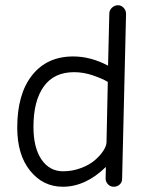

<svg xmlns="http://www.w3.org/2000/svg" viewBox="-20 -708 570 734"><path d="M220.2 5.9Q144.5 5.9 95.2 -55.2Q45.9 -116.2 45.9 -220.2Q45.9 -348.6 102.8 -420.4Q159.7 -492.2 259.8 -492.2Q326.7 -492.2 393.1 -457L397.9 -655.8Q397.9 -668.9 408 -678.5Q418 -688 431.2 -688Q443.4 -688 452.6 -678.2Q461.9 -668.5 461.9 -654.8L446.8 -23.9Q446.8 -11.2 437.5 -2.7Q428.2 5.9 415 5.9Q400.9 5.9 391.8 -4.6Q382.8 -15.1 383.8 -28.8L384.8 -69.8Q307.1 5.9 220.2 5.9ZM221.2 -53.2Q256.3 -53.2 288.6 -65.2Q320.8 -77.1 341.6 -94.7Q362.3 -112.3 374.5 -130.9Q386.7 -149.4 387.2 -164.1L392.1 -395Q370.6 -407.7 335 -419.9Q299.3 -432.1 263.2 -432.1Q186.5 -432.1 147.2 -377.2Q107.9 -322.3 107.9 -223.1Q107.9 -143.1 138.7 -98.1Q169.4 -53.2 221.2 -53.2Z"/></svg>

Font: Comic Neue
Style: Regular
Weight: 400
Designer: Craig Rozynski
Foundry: Craig Rozynski
Version: Version 2.003;hotconv 1.0.109;makeotfexe 2.5.65596